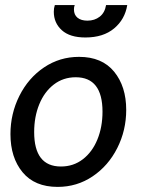

<svg xmlns="http://www.w3.org/2000/svg" viewBox="-20 -723 554 753"><path d="M21 -197Q21 -277 56 -347Q91 -417 152.5 -458.5Q214 -500 290 -500Q380 -500 427.5 -442Q475 -384 475 -292Q475 -212 440 -142.5Q405 -73 343.5 -31.5Q282 10 206 10Q116 10 68.5 -47.5Q21 -105 21 -197ZM382 -285Q382 -420 277 -420Q228 -420 191 -391.5Q154 -363 134 -314Q114 -265 114 -205Q114 -70 219 -70Q268 -70 305 -98.5Q342 -127 362 -176Q382 -225 382 -285ZM191 -677Q191 -691 195 -703H273Q270 -696 270 -686Q270 -665 284 -653.5Q298 -642 323 -642Q351 -642 371 -657.5Q391 -673 396 -703H479Q470 -647 427.5 -611.5Q385 -576 315 -576Q254 -576 222.5 -604.5Q191 -633 191 -677Z"/></svg>

Font: Cabin
Style: Italic
Weight: 400
Italic angle: -7°
Designer: Pablo Impallari
Foundry: Pablo Impallari. http://www.impallari.com Igino Marini. http://www.ikern.com
Version: Version 2.200